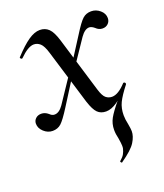

<svg xmlns="http://www.w3.org/2000/svg" viewBox="-123 -475 667 783"><g transform="rotate(-20 210.0 -83.5)"><path d="M272 228Q270 228 267.5 224.5Q265 221 267 220Q281 208 286.5 198Q292 188 295 176Q296 172 296 164Q296 154 292 130Q287 110 287 92Q287 65 299.5 42.5Q312 20 342 -16L387 -75L396 -66Q367 -29 355.5 -5Q344 19 344 49Q344 67 349 89Q353 111 353 121Q353 143 337.5 168Q322 193 273 227Q273 227 272.5 227.5Q272 228 272 228ZM220 -55 148 -292Q138 -326 125.5 -337Q113 -348 98 -348Q73 -348 36 -311Q35 -310 33 -310Q30 -310 27.5 -313.5Q25 -317 28 -319Q64 -358 91 -376.5Q118 -395 141 -395Q164 -395 179.5 -380Q195 -365 207 -325L279 -87Q288 -57 299.5 -47.5Q311 -38 326 -38Q353 -38 387 -75Q388 -76 390 -76Q394 -76 396 -72.5Q398 -69 396 -66Q359 -27 332.5 -8.5Q306 10 283 10Q260 10 246 -4Q232 -18 220 -55ZM-4 -41Q-4 -54 5.5 -63Q15 -72 30 -72Q46 -72 60 -60Q64 -56 69 -53Q74 -50 81 -50Q101 -50 119 -76L200 -197L209 -185L132 -63Q103 -17 88 -3.5Q73 10 51 10Q30 10 13 -5.5Q-4 -21 -4 -41ZM204 -198 284 -323Q312 -368 327 -381.5Q342 -395 364 -395Q385 -395 402 -380.5Q419 -366 419 -346Q419 -332 409.5 -322.5Q400 -313 385 -313Q369 -313 356 -326Q344 -336 334 -336Q315 -336 296 -309L213 -186Z"/></g></svg>

Font: Cormorant Infant Medium
Style: Italic
Weight: 500
Italic angle: -10°
Designer: Christian Thalmann (Catharsis Fonts)
Foundry: Catharsis Fonts
Version: Version 4.000